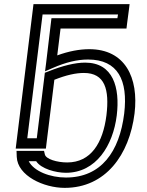

<svg xmlns="http://www.w3.org/2000/svg" viewBox="-20 -694 710 929"><path d="M412 -456C364 -456 312 -446 257 -426L273 -556H567H592L595 -581L604 -649L607 -674H582H167H142L139 -649L59 0L56 25H81H177H202L205 0L243 -308C301 -331 347 -341 386 -341C488 -341 510 -261 495 -136C478 -2 420 92 305 92C256 92 202 76 197 53L193 36H176H90H60L61 65C65 157 192 215 293 215C491 215 606 55 631 -145C652 -319 585 -456 412 -456ZM406 -406C551 -406 600 -305 581 -145C558 41 469 165 299 165C223 165 144 135 119 86H155C179 123 250 142 299 142C445 142 527 10 545 -136C561 -270 528 -391 392 -391C344 -391 282 -376 213 -348L197 -342L195 -325L158 -25H112L186 -624H551L548 -606H254H229L226 -581L203 -388L198 -349L235 -365C299 -393 354 -406 406 -406Z"/></svg>

Font: Gamestation Text Outline
Style: Italic
Weight: 400
Designer: Jonas Hecksher
Foundry: Jonas Hecksher, Playtypeª, e-types AS
Version: Version 1.003